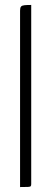

<svg xmlns="http://www.w3.org/2000/svg" viewBox="-20 -755 208 775"><path d="M61 0V-712Q61 -724 65 -728.5Q69 -733 79 -734Q89 -735 106 -735V-12Q106 -6 104 -3.5Q102 -1 93 -0.5Q84 0 61 0Z"/></svg>

Font: Yanone Kaffeesatz ExtraLight Light
Style: Regular
Weight: 300
Version: Version 2.003